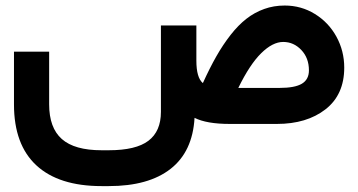

<svg xmlns="http://www.w3.org/2000/svg" viewBox="-20 -437 1263 677"><path d="M672.4 -223.1Q672.4 -163.1 695.3 -144Q719.7 -197.8 742.9 -238.5Q766.1 -279.3 793.2 -314Q820.3 -348.6 848.9 -370.8Q877.4 -393.1 911.4 -405.3Q945.3 -417.5 983.9 -417.5Q1042 -417.5 1090.3 -387.7Q1138.7 -357.9 1166.3 -307.6Q1193.8 -257.3 1193.8 -198.7Q1193.8 -103 1127.7 -51.5Q1061.5 0 956.1 0H790Q708.5 0 666 -21.5Q659.2 97.7 581.5 158.4Q503.9 219.2 363.3 219.2H338.4Q187.5 219.2 108.4 146.2Q29.3 73.2 29.3 -68.8V-235.4V-254.9H48.8H133.8H153.3V-235.4V-69.3Q153.3 13.7 198 53.2Q242.7 92.8 338.4 92.8H363.3Q459.5 92.8 503.4 59.3Q547.4 25.9 547.4 -42.5V-327.6V-347.2H566.9H652.8H672.4V-327.6ZM1069.3 -189Q1069.3 -232.4 1042.5 -260.7Q1015.6 -289.1 978.5 -289.1Q941.4 -289.1 901.1 -249.5Q860.8 -210 820.3 -127H965.8Q1019.5 -127 1044.4 -141.8Q1069.3 -156.7 1069.3 -189Z"/></svg>

Font: Shabnam FD-WOL
Style: Bold-FD-WOL
Weight: 700
Foundry: DejaVu fonts team - Redesigned by Saber Rastikerdar - Based on Vazir font
Version: Version 5.0.0